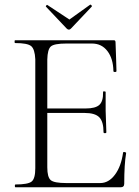

<svg xmlns="http://www.w3.org/2000/svg" viewBox="-20 -796 590 816"><path d="M263 -675 175 -768Q174 -769 176.5 -772.5Q179 -776 181 -775L275 -713L363 -776Q364 -777 366.5 -775.5Q369 -774 370 -771.5Q371 -769 370 -768L282 -675Q273 -665 263 -675ZM503 -147Q504 -152 512 -149Q517 -148 516 -145Q508 -98 508 -15Q508 0 492 0H46Q43 0 43 -6Q43 -12 46 -12Q99 -12 114.5 -24.5Q130 -37 130 -81V-544Q128 -587 112.5 -600Q97 -613 44 -613Q42 -613 42 -619Q42 -625 44 -625H464Q471 -625 471 -616Q472 -595 473.5 -545.5Q475 -496 475 -494Q475 -490 468.5 -490Q462 -490 462 -494Q461 -547 436.5 -579Q412 -611 371 -611H262Q210 -611 196 -598.5Q182 -586 181 -543V-335H344Q386 -335 402.5 -350.5Q419 -366 418 -404Q418 -410 426 -407Q430 -407 429 -404Q429 -387 429 -373.5Q429 -360 429 -346.5Q429 -333 429 -325Q429 -310 430.5 -281Q432 -252 432 -234Q432 -230 426 -230Q420 -230 420 -234Q420 -279 402 -297.5Q384 -316 339 -316H181V-85Q181 -43 195.5 -30.5Q210 -18 262 -18H406Q442 -18 468.5 -53.5Q495 -89 503 -147Z"/></svg>

Font: Cormorant Upright Light
Style: Regular
Weight: 300
Designer: Christian Thalmann (Catharsis Fonts)
Foundry: Catharsis Fonts
Version: Version 3.302;PS 003.302;hotconv 1.0.88;makeotf.lib2.5.64775